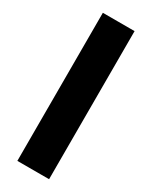

<svg xmlns="http://www.w3.org/2000/svg" viewBox="-186 -743 621 786"><g transform="rotate(30 125.0 -350.0)"><path d="M50 0H200V-700H50Z"/></g></svg>

Font: Millimetre
Style: Bold
Weight: 800
Designer: Jérémy Landes
Version: Version 1.0